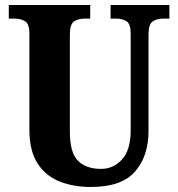

<svg xmlns="http://www.w3.org/2000/svg" viewBox="-20 -734 708 764"><path d="M342 10Q270 10 214.5 -13Q159 -36 128 -86Q97 -136 97 -218V-600Q97 -639 79.5 -649.5Q62 -660 38 -660H15V-714H339V-660H317Q292 -660 275 -649Q258 -638 258 -596V-210Q258 -126 290.5 -94Q323 -62 382 -62Q432 -62 466 -100Q500 -138 500 -215V-600Q500 -639 483.5 -649.5Q467 -660 442 -660H420V-714H654V-660H630Q605 -660 588 -649Q571 -638 571 -596V-213Q571 -113 517.5 -51.5Q464 10 342 10Z"/></svg>

Font: Noto Serif Ethiopic Condensed ExtraBold
Style: Regular
Weight: 800
Width: 3
Designer: Monotype Design Team
Foundry: Monotype Imaging Inc.
Version: Version 2.102; ttfautohint (v1.8.4.7-5d5b)